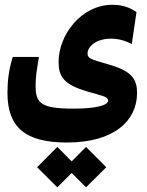

<svg xmlns="http://www.w3.org/2000/svg" viewBox="-20 -427 626 816"><path d="M264.2 178.7C467.3 178.7 562.5 84.5 562.5 -31.7C562.5 -88.4 543 -125 439 -153.8C359.9 -175.8 352.1 -181.2 352.1 -199.7C352.1 -229 388.2 -262.7 451.7 -262.7C486.8 -262.7 517.1 -252 540 -239.7L560.1 -375.5C533.7 -394 502.9 -406.7 458 -406.7C324.2 -406.7 229 -276.9 229 -164.6C229 -102.1 249.5 -67.4 353.5 -37.6C414.1 -20 439.5 -16.1 439.5 0.5C439.5 20 390.1 34.7 293.5 34.7C155.3 34.7 131.3 12.7 131.3 -62C131.3 -106.4 136.7 -129.9 145.5 -185.1H34.2C17.6 -131.8 11.7 -83 11.7 -32.7C11.7 114.7 87.9 178.7 264.2 178.7ZM345.7 369.1 431.6 283.7 345.7 197.3 284.7 258.8 223.6 197.3 137.7 283.7 223.6 369.1 284.7 308.1Z"/></svg>

Font: Cascadia Code
Style: Bold
Weight: 700
Monospace: yes
Designer: Aaron Bell
Foundry: Saja Typeworks
Version: Version 2404.023